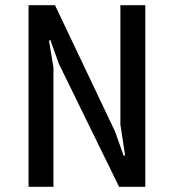

<svg xmlns="http://www.w3.org/2000/svg" viewBox="-20 -720 670 740"><path d="M540 -700V0H439L207 -474L174 -566L169 -563L186 -460V0H90V-700H192L423 -214L457 -119L462 -122L444 -240V-700Z"/></svg>

Font: Magra
Style: Regular
Weight: 400
Designer: Viviana Monsalve
Foundry: Viviana Monsalve
Version: Version 1.001